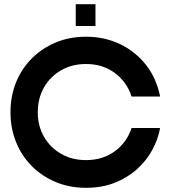

<svg xmlns="http://www.w3.org/2000/svg" viewBox="-20 -885 813 915"><path d="M607 -275H743Q733 -220 705 -169Q677 -118 631.5 -77.5Q586 -37 525.5 -13.5Q465 10 390 10Q311 10 245.5 -17.5Q180 -45 131.5 -93.5Q83 -142 56.5 -208Q30 -274 30 -350Q30 -427 56.5 -492.5Q83 -558 131.5 -606.5Q180 -655 245.5 -682.5Q311 -710 390 -710Q478 -710 551.5 -675Q625 -640 675.5 -576Q726 -512 743 -425H607Q585 -494 527.5 -537Q470 -580 390 -580Q323 -580 271 -550Q219 -520 189.5 -468Q160 -416 160 -350Q160 -285 189.5 -233.5Q219 -182 271 -152Q323 -122 390 -122Q470 -122 527.5 -164.5Q585 -207 607 -275ZM341 -865H435V-761H341Z"/></svg>

Font: Vina Sans
Style: Regular
Weight: 400
Designer: Andree Nguyen
Foundry: Nguyen Type Foundry
Version: Version 1.002; ttfautohint (v1.8.4.7-5d5b);gftools[0.9.28]